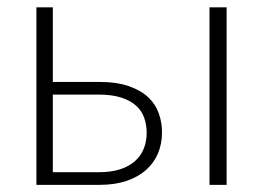

<svg xmlns="http://www.w3.org/2000/svg" viewBox="-20 -518 737 538"><path d="M128 -497.5V-288.5H256Q307 -288.5 341.2 -276.5Q375.5 -264.5 396 -244.8Q416.5 -225 425.2 -199.5Q434 -174 434 -147Q434 -115.5 422.8 -88.5Q411.5 -61.5 389.2 -41.8Q367 -22 334.2 -11Q301.5 0 258.5 0H82V-497.5ZM128 -253V-35.5H258Q292 -35.5 317 -43.8Q342 -52 358.5 -66.8Q375 -81.5 383 -101.8Q391 -122 391 -146Q391 -168 384.2 -187.5Q377.5 -207 361.8 -221.5Q346 -236 320 -244.5Q294 -253 256 -253ZM615 -497.5V0H567V-497.5Z"/></svg>

Font: Lato Light
Style: Regular
Weight: 300
Designer: Lukasz Dziedzic
Foundry: tyPoland Lukasz Dziedzic
Version: Version 2.007; 2014-02-27